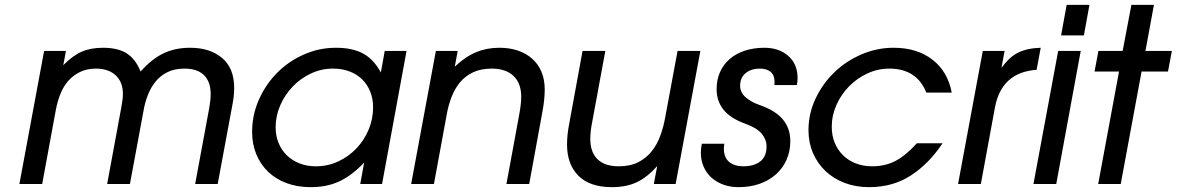

<svg xmlns="http://www.w3.org/2000/svg" viewBox="-20 -759 4854 792"><path d="M162 -549H252L241 -490Q279 -529 316.5 -545.5Q354 -562 405 -562Q466 -562 502.5 -539Q539 -516 560 -464Q605 -515 653.5 -538.5Q702 -562 764 -562Q846 -562 896 -520Q946 -478 946 -396Q946 -379 944 -361Q942 -343 938 -323L878 0H785L843 -313Q849 -346 849 -371Q849 -422 821.5 -449Q794 -476 741 -476Q701 -476 672 -462Q643 -448 623 -424Q603 -400 590.5 -368.5Q578 -337 572 -302L516 0H422L480 -314Q483 -331 485 -345Q487 -359 487 -371Q487 -421 457 -448.5Q427 -476 376 -476Q340 -476 312 -463Q284 -450 263.5 -427.5Q243 -405 230 -373.5Q217 -342 210 -304L154 0H60Z M1482 -88Q1430 -34 1379 -10.5Q1328 13 1262 13Q1207 13 1162.5 -3.5Q1118 -20 1086.5 -50Q1055 -80 1037.5 -122Q1020 -164 1020 -215Q1020 -285 1048 -348Q1076 -411 1123 -458.5Q1170 -506 1233 -534Q1296 -562 1366 -562Q1434 -562 1478 -538Q1522 -514 1551 -460L1567 -549H1657L1556 0H1466ZM1117 -234Q1117 -199 1129 -169.5Q1141 -140 1163 -118.5Q1185 -97 1215.5 -85Q1246 -73 1283 -73Q1332 -73 1375 -93Q1418 -113 1450 -146.5Q1482 -180 1500.5 -224Q1519 -268 1519 -316Q1519 -352 1507 -381.5Q1495 -411 1473.5 -432Q1452 -453 1421.5 -464.5Q1391 -476 1353 -476Q1306 -476 1263 -456Q1220 -436 1187.5 -402Q1155 -368 1136 -324.5Q1117 -281 1117 -234Z M1778 -549H1868L1856 -484Q1899 -525 1943.5 -543.5Q1988 -562 2040 -562Q2082 -562 2116 -550.5Q2150 -539 2175 -517Q2200 -495 2213.5 -463Q2227 -431 2227 -389Q2227 -369 2224.5 -345Q2222 -321 2216 -290L2163 0H2069L2121 -282Q2130 -329 2130 -360Q2130 -416 2098 -446Q2066 -476 2009 -476Q1964 -476 1932 -461Q1900 -446 1878.5 -420.5Q1857 -395 1843.5 -361Q1830 -327 1823 -288L1770 0H1676Z M2691 -74Q2650 -28 2607 -7.5Q2564 13 2504 13Q2413 13 2366 -34Q2319 -81 2319 -163Q2319 -184 2321.5 -206.5Q2324 -229 2329 -254L2383 -549H2477L2424 -262Q2415 -219 2415 -186Q2415 -131 2445 -102Q2475 -73 2532 -73Q2579 -73 2612 -89.5Q2645 -106 2667.5 -134Q2690 -162 2703.5 -198.5Q2717 -235 2724 -275L2775 -549H2869L2767 0H2677Z M2968 -166Q2967 -161 2966.5 -156Q2966 -151 2966 -146Q2966 -109 2988 -91Q3010 -73 3046 -73Q3090 -73 3116 -93Q3142 -113 3142 -155Q3142 -183 3122.5 -207Q3103 -231 3056 -248Q2992 -271 2964 -307Q2936 -343 2936 -391Q2936 -430 2950 -461.5Q2964 -493 2990 -515.5Q3016 -538 3052.5 -550Q3089 -562 3133 -562Q3193 -562 3231.5 -528.5Q3270 -495 3270 -437Q3270 -423 3267 -408H3174Q3175 -412 3175 -422Q3175 -449 3159 -462.5Q3143 -476 3114 -476Q3079 -476 3056 -457.5Q3033 -439 3033 -405Q3033 -378 3055.5 -358Q3078 -338 3113 -326Q3179 -303 3209.5 -266Q3240 -229 3240 -177Q3240 -135 3224.5 -100Q3209 -65 3181 -40Q3153 -15 3114 -1Q3075 13 3027 13Q2992 13 2963.5 2.5Q2935 -8 2914.5 -26.5Q2894 -45 2882.5 -71.5Q2871 -98 2871 -129Q2871 -137 2872 -146.5Q2873 -156 2875 -166Z M3868 -168Q3813 -85 3738.5 -36Q3664 13 3565 13Q3510 13 3464 -4.5Q3418 -22 3385 -53.5Q3352 -85 3333.5 -128Q3315 -171 3315 -222Q3315 -291 3344.5 -353Q3374 -415 3422.5 -461.5Q3471 -508 3534.5 -535Q3598 -562 3666 -562Q3762 -562 3825.5 -513.5Q3889 -465 3906 -377H3801Q3782 -426 3743.5 -451Q3705 -476 3649 -476Q3601 -476 3558 -456Q3515 -436 3482.5 -403Q3450 -370 3430.5 -326.5Q3411 -283 3411 -236Q3411 -200 3423 -170.5Q3435 -141 3457 -119Q3479 -97 3510 -85Q3541 -73 3578 -73Q3631 -73 3673.5 -95Q3716 -117 3762 -168Z M4034 -549H4124L4111 -479Q4127 -501 4143.5 -516.5Q4160 -532 4179 -541.5Q4198 -551 4221 -556Q4244 -561 4273 -562L4256 -471Q4111 -461 4084 -315L4026 0H3932Z M4345 -549H4438L4337 0H4243ZM4380 -739H4474L4451 -613H4357Z M4596 -464H4495L4511 -549H4611L4647 -739H4740L4705 -549H4814L4798 -464H4689L4603 0H4510Z"/></svg>

Font: Involve Medium Oblique
Style: Italic
Weight: 500
Italic angle: -10.5°
Designer: Stefan Peev
Foundry: Context Ltd.
Version: Version 1.001